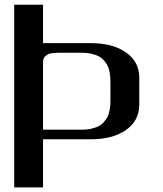

<svg xmlns="http://www.w3.org/2000/svg" viewBox="-20 -812 707 832"><path d="M333.5 -583.5H250Q235.8 -583.5 228.8 -583.3Q221.7 -583 210 -582Q198.2 -581.1 192.1 -578.4Q186 -575.7 179.2 -571Q172.4 -566.4 169.4 -559.1Q166.5 -551.8 166.5 -541.5V-250H333.5Q358.4 -250 378.4 -254.9Q398.4 -259.8 411.1 -267.3Q423.8 -274.9 433.1 -286.6Q442.4 -298.3 447.3 -308.8Q452.1 -319.3 454.8 -334Q457.5 -348.6 458 -358.4Q458.5 -368.2 458.5 -381.3V-452.1Q458.5 -465.3 458 -475.1Q457.5 -484.9 454.8 -499.5Q452.1 -514.2 447.3 -524.7Q442.4 -535.2 433.1 -546.9Q423.8 -558.6 411.1 -566.2Q398.4 -573.7 378.4 -578.6Q358.4 -583.5 333.5 -583.5ZM41.5 -625V-791.5H166.5V-625H375Q468.8 -625 526.1 -584.7Q583.5 -544.4 583.5 -475.1V-358.4Q583.5 -289.1 526.1 -248.8Q468.8 -208.5 375 -208.5H166.5V0H41.5V-208.5Z"/></svg>

Font: Gputeks
Style: Bold
Weight: 600
Width: 8
Version: Version 0.9